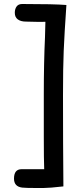

<svg xmlns="http://www.w3.org/2000/svg" viewBox="-20 -771 403 960"><path d="M159 169Q111 169 91 167Q50 162 50 122Q50 75 88 75H154H201Q199 28 199 -87V-299Q199 -458 205 -586L207 -662Q190 -661 177 -661.5Q164 -662 154 -662Q141 -663 110 -663Q84 -663 69 -674Q54 -685 54 -707Q54 -726 63 -738.5Q72 -751 91 -751Q252 -751 312 -746Q302 -601 298.5 -516Q295 -431 295 -296Q295 -51 297 161Q227 169 198 169Z"/></svg>

Font: Mali SemiBold
Style: Regular
Weight: 600
Designer: Kitiyaporn Chalermlarp | Katatrad Aksorn Co.,Ltd.
Foundry: Cadson Demak Co.,Ltd.
Version: Version 1.000; ttfautohint (v1.6)